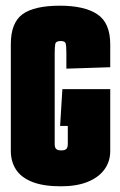

<svg xmlns="http://www.w3.org/2000/svg" viewBox="-20 -646 422 674"><path d="M194 8Q132 8 93 -7.5Q54 -23 36 -51Q18 -79 18 -116V-491Q18 -566 59 -596Q100 -626 191 -626Q276 -626 321.5 -596Q367 -566 367 -490V-410L213 -405V-459Q213 -485 210.5 -493.5Q208 -502 193 -502Q176 -502 174 -491.5Q172 -481 172 -460V-141Q172 -134 173.5 -129Q175 -124 180 -121Q185 -118 195 -118Q205 -118 210 -121Q215 -124 216.5 -129Q218 -134 218 -141V-204H191L199 -333H367V-116Q367 -79 346.5 -51Q326 -23 287.5 -7.5Q249 8 194 8Z"/></svg>

Font: Smooch Sans Thin Black
Style: Regular
Weight: 900
Version: Version 1.010